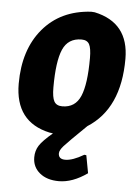

<svg xmlns="http://www.w3.org/2000/svg" viewBox="-50 -518 549 754"><g transform="rotate(5 224.5 -141.0)"><path d="M210 196Q163 196 134.5 172.5Q106 149 106 111Q106 85 119 64.5Q132 44 171 11L157 9Q20 -21 20 -172Q20 -306 89.5 -388.5Q159 -471 279 -478L293 -477Q429 -448 429 -305Q429 -109 303 -29Q232 40 216.5 57.5Q201 75 201 87Q201 110 228 110Q257 110 301 84L309 85L322 155Q264 196 210 196ZM251 -366Q198 -366 177.5 -319Q157 -272 157 -169Q157 -130 166 -114Q175 -98 198 -98Q249 -98 269.5 -145.5Q290 -193 290 -296Q290 -335 281.5 -350.5Q273 -366 251 -366Z"/></g></svg>

Font: Alegreya Sans SC ExtraBold
Style: Italic
Weight: 800
Italic angle: -7°
Designer: Juan Pablo del Peral
Foundry: Huerta Tipografica
Version: Version 2.007